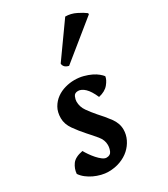

<svg xmlns="http://www.w3.org/2000/svg" viewBox="-182 -806 790 903"><g transform="rotate(-30 212.5 -355.0)"><path d="M169 -349Q169 -320 186 -296Q203 -272 223 -249Q250 -220 272.5 -189.5Q295 -159 295 -125Q295 -98 283 -73Q271 -48 250 -29Q229 -10 199.5 1Q170 12 135 12Q117 12 97 7Q77 2 59 -6.5Q41 -15 25.5 -27Q10 -39 0 -54Q2 -81 18 -103.5Q34 -126 77 -134Q83 -123 93 -108.5Q103 -94 114.5 -81Q126 -68 138 -59Q150 -50 160 -50Q181 -50 188 -66Q195 -82 195 -99Q195 -126 175.5 -149.5Q156 -173 135 -196Q109 -225 87.5 -255.5Q66 -286 66 -318Q66 -351 79.5 -374.5Q93 -398 114 -413Q135 -428 160.5 -435Q186 -442 210 -442Q236 -442 258.5 -436Q281 -430 298.5 -421.5Q316 -413 328 -403Q340 -393 346 -385Q344 -367 326 -345Q308 -323 272 -315Q255 -354 236.5 -371.5Q218 -389 200 -389Q181 -389 175 -374.5Q169 -360 169 -349ZM323 -722Q353 -722 381 -708Q409 -694 423 -683Q427 -678 424 -675L223 -512Q207 -516 200.5 -524Q194 -532 194 -541Z"/></g></svg>

Font: Lusitana
Style: Bold Italic
Weight: 700
Designer: Ana Paula Megda
Foundry: Ana Paula Megda
Version: Version 1.000; ttfautohint (v1.1) -l 8 -r 50 -G 200 -x 14 -D